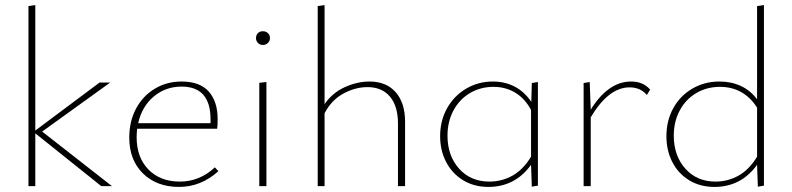

<svg xmlns="http://www.w3.org/2000/svg" viewBox="-20 -733 3118 756"><path d="M379 0 119 -208V0H92V-709L119 -713V-219L372 -408H414L146 -215L421 0Z M840 -59Q771 3 685 3Q597 3 543 -50Q489 -103 489 -191Q489 -256 516 -306Q543 -356 590 -384Q637 -412 695 -412Q767 -412 802 -372.5Q837 -333 837 -264Q837 -238 835 -226H520Q518 -204 518 -193Q518 -113 564.5 -65.5Q611 -18 688 -18Q766 -18 826 -74ZM524 -248H809V-263Q809 -392 695 -392Q632 -392 585.5 -353Q539 -314 524 -248Z M988 -583Q988 -595 995.5 -602.5Q1003 -610 1015 -610Q1027 -610 1035 -602.5Q1043 -595 1043 -583Q1043 -572 1035 -564Q1027 -556 1015 -556Q1003 -556 995.5 -564Q988 -572 988 -583ZM1001 -407 1029 -410V0H1001Z M1575 -253V0H1547V-247Q1547 -315 1515.5 -352.5Q1484 -390 1427 -390Q1379 -390 1332 -364.5Q1285 -339 1258 -287V0H1231V-709L1258 -713V-323Q1289 -368 1338 -390Q1387 -412 1435 -412Q1501 -412 1538 -370Q1575 -328 1575 -253Z M2098 -410V-2L2074 2L2071 -84Q2008 3 1903 3Q1847 3 1804 -23Q1761 -49 1737 -94.5Q1713 -140 1713 -197Q1713 -258 1740.5 -307Q1768 -356 1815.5 -384Q1863 -412 1921 -412Q1968 -412 2006.5 -392Q2045 -372 2072 -332L2074 -406ZM2071 -116V-300Q2047 -345 2009 -368Q1971 -391 1923 -391Q1872 -391 1830.5 -366.5Q1789 -342 1765.5 -298Q1742 -254 1742 -199Q1742 -120 1787.5 -69Q1833 -18 1907 -18Q1956 -18 1998 -41.5Q2040 -65 2071 -116Z M2540 -380 2527 -359Q2502 -389 2459 -389Q2376 -389 2306 -271V0H2278V-406L2302 -410L2306 -301Q2339 -355 2379 -383.5Q2419 -412 2465 -412Q2513 -412 2540 -380Z M2988 -713V-2L2964 2L2961 -84Q2898 3 2793 3Q2737 3 2694 -23Q2651 -49 2627.5 -94.5Q2604 -140 2604 -197Q2604 -258 2631 -307Q2658 -356 2706 -384Q2754 -412 2813 -412Q2859 -412 2897 -394.5Q2935 -377 2961 -342V-709ZM2961 -116V-309Q2936 -349 2899 -370Q2862 -391 2815 -391Q2763 -391 2721.5 -366.5Q2680 -342 2656.5 -298Q2633 -254 2633 -199Q2633 -120 2678.5 -69Q2724 -18 2797 -18Q2846 -18 2888 -41.5Q2930 -65 2961 -116Z"/></svg>

Font: Ysabeau Infant Extralight
Style: Regular
Weight: 200
Designer: Christian Thalmann (Catharsis Fonts)
Version: Version 0.003